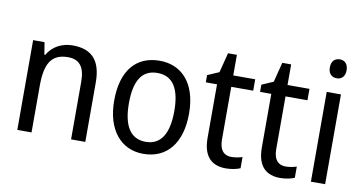

<svg xmlns="http://www.w3.org/2000/svg" viewBox="-73 -929 2140 1129"><g transform="rotate(10 997.0 -364.0)"><path d="M313 -546C252 -546 194 -518 163 -463H158L146 -536H78V0H163V-278C163 -408 197 -473 298 -473C368 -473 399 -430 399 -345V0H484V-355C484 -487 426 -546 313 -546Z M1056 -269C1056 -448 967 -546 833 -546C690 -546 609 -446 609 -269C609 -95 697 10 831 10C973 10 1056 -95 1056 -269ZM697 -269C697 -400 738 -473 832 -473C926 -473 968 -400 968 -269C968 -138 926 -62 833 -62C739 -62 697 -138 697 -269Z M1344 -62C1299 -62 1273 -92 1273 -153V-468H1404V-536H1273V-659H1220L1190 -541L1121 -511V-468H1188V-148C1188 -30 1246 10 1325 10C1356 10 1390 3 1410 -6V-73C1393 -67 1367 -62 1344 -62Z M1668 -62C1623 -62 1597 -92 1597 -153V-468H1728V-536H1597V-659H1544L1514 -541L1445 -511V-468H1512V-148C1512 -30 1570 10 1649 10C1680 10 1714 3 1734 -6V-73C1717 -67 1691 -62 1668 -62Z M1875 -738C1845 -738 1824 -720 1824 -681C1824 -644 1845 -625 1875 -625C1903 -625 1924 -644 1924 -681C1924 -719 1903 -738 1875 -738ZM1916 -536H1831V0H1916Z"/></g></svg>

Font: Noto Sans Lao UI SemCond
Style: Regular
Weight: 400
Width: 4
Designer: Monotype Design Team
Foundry: Monotype Imaging Inc.
Version: Version 2.000